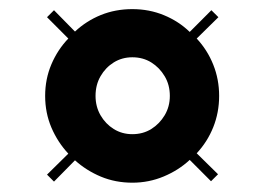

<svg xmlns="http://www.w3.org/2000/svg" viewBox="-20 -420 580 421"><path d="M98.4 -21.8 83.1 -37.1 129.8 -83.1Q106.5 -108.1 92.7 -140.3Q79 -172.6 79 -209.7Q79 -246.8 92.7 -279Q106.5 -311.3 129.8 -335.5L83.1 -382.3L98.4 -397.6L144.4 -350.8Q169.4 -374.2 201.2 -387.1Q233.1 -400 270.2 -400Q307.3 -400 339.5 -386.7Q371.8 -373.4 396 -350L443.5 -397.6L458.9 -382.3L411.3 -335.5Q434.7 -310.5 447.6 -278.2Q460.5 -246 460.5 -209.7Q460.5 -173.4 447.6 -141.1Q434.7 -108.9 411.3 -83.9L458.1 -37.9L442.7 -22.6L396 -69.4Q371.8 -46.8 339.1 -33.1Q306.5 -19.4 270.2 -19.4Q233.1 -19.4 201.2 -32.7Q169.4 -46 144.4 -68.5ZM270.2 -125.8Q293.5 -125.8 311.7 -137.1Q329.8 -148.4 341.1 -167.3Q352.4 -186.3 352.4 -209.7Q352.4 -233.9 341.1 -252.8Q329.8 -271.8 311.7 -283.1Q293.5 -294.4 270.2 -294.4Q247.6 -294.4 229.4 -283.1Q211.3 -271.8 200.4 -252.8Q189.5 -233.9 189.5 -209.7Q189.5 -186.3 200.4 -167.3Q211.3 -148.4 229.4 -137.1Q247.6 -125.8 270.2 -125.8Z"/></svg>

Font: Playfair 144pt SemiExpanded Black
Style: Regular
Weight: 900
Width: 6
Designer: Claus Eggers Sørensen
Foundry: Claus Eggers Sørensen
Version: Version 2.203